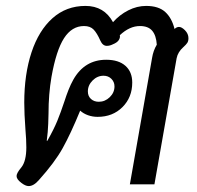

<svg xmlns="http://www.w3.org/2000/svg" viewBox="-20 -623 667 649"><path d="M494 -427Q498 -452 510 -472Q508 -503 494.5 -519Q481 -535 453 -535Q418 -535 385 -504Q387 -496 381.5 -487.5Q376 -479 361 -473Q351 -468 341 -468Q327 -468 319 -486Q308 -511 296.5 -523Q285 -535 264 -535Q223 -535 196.5 -494Q170 -453 154 -363Q144 -305 144 -239Q144 -232 143 -204.5Q142 -177 138 -147H140Q162 -186 173.5 -214Q185 -242 198 -281Q204 -300 211.5 -319Q219 -338 228 -354Q266 -421 339 -421Q381 -421 404 -400.5Q427 -380 427 -344Q427 -294 394 -261Q361 -228 310 -228Q293 -228 277.5 -233.5Q262 -239 251 -249Q219 -171 192 -122.5Q165 -74 112 -15Q94 6 77 6Q66 6 52 -5Q36 -17 36 -28Q36 -38 52 -57Q69 -78 69 -125Q69 -151 66 -185Q62 -239 62 -276Q62 -372 86.5 -446Q111 -520 157.5 -561.5Q204 -603 269 -603Q332 -603 362 -548Q384 -573 413.5 -588Q443 -603 474 -603Q516 -603 538.5 -582.5Q561 -562 570 -525Q577 -532 585 -532Q594 -532 605 -521Q617 -509 617 -494Q617 -484 613 -478Q609 -472 600 -464Q581 -447 577 -426L502 0H419ZM367 -331Q367 -346 356.5 -356.5Q346 -367 330 -367Q309 -367 293 -351Q277 -335 277 -314Q277 -298 287.5 -288.5Q298 -279 314 -279Q335 -279 351 -294.5Q367 -310 367 -331Z"/></svg>

Font: Niramit
Style: Italic
Weight: 400
Italic angle: -10°
Version: Version 1.000; ttfautohint (v1.6)